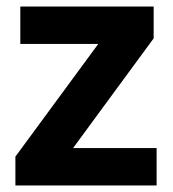

<svg xmlns="http://www.w3.org/2000/svg" viewBox="-20 -566 528 586"><path d="M458 0H27V-88L280 -432H42V-546H449V-449L203 -114H458Z"/></svg>

Font: Noto Sans Hanifi Rohingya
Style: Bold
Weight: 700
Designer: Monotype Design Team and DaltonMaag
Foundry: Google LLC
Version: Version 2.102; ttfautohint (v1.8.4.7-5d5b)